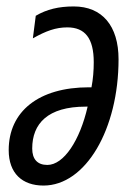

<svg xmlns="http://www.w3.org/2000/svg" viewBox="-20 -566 422 596"><path d="M115 10C246 10 348 -165 348 -382C348 -486 297 -546 209 -546C162 -546 125 -537 91 -517L82 -447C123 -470 153 -481 189 -481C244 -481 271 -447 271 -373C271 -347 269 -321 264 -295H256C100 -295 7 -220 7 -100C7 -28 49 10 115 10ZM127 -54C96 -54 80 -72 80 -105C80 -182 128 -235 246 -235H252C228 -130 178 -54 127 -54Z"/></svg>

Font: Noto Sans ExtraCondensed
Style: Italic
Weight: 400
Width: 2
Italic angle: -12°
Designer: Monotype Design Team
Foundry: Monotype Imaging Inc.
Version: Version 2.013